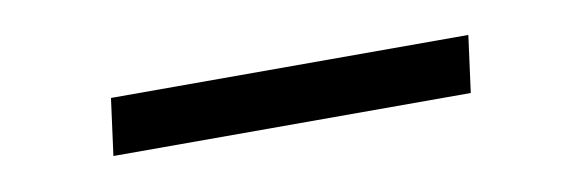

<svg xmlns="http://www.w3.org/2000/svg" viewBox="-24 -422 594 200"><g transform="rotate(-10 273.0 -322.0)"><path d="M472 -351.5 464 -291.5H86L94 -351.5Z"/></g></svg>

Font: Merriweather Light
Style: Italic
Weight: 300
Italic angle: -7.8°
Designer: Eben Sorkin
Foundry: Eben Sorkin
Version: Version 2.101